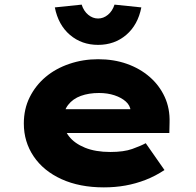

<svg xmlns="http://www.w3.org/2000/svg" viewBox="-20 -800 847 830"><path d="M429 10Q324 10 246 -25.5Q168 -61 125.5 -124Q83 -187 83 -266Q83 -329 108.5 -380Q134 -431 177.5 -467.5Q221 -504 280 -524Q339 -544 404 -544Q472 -544 528.5 -524Q585 -504 627 -467.5Q669 -431 692 -381Q715 -331 713 -270L712 -225H202L179 -328H563L545 -301V-320Q543 -344 524 -361Q505 -378 475 -388Q445 -398 408 -398Q364 -398 329.5 -385.5Q295 -373 274.5 -346.5Q254 -320 254 -281Q254 -242 278 -211Q302 -180 347.5 -161.5Q393 -143 457 -143Q515 -143 551.5 -156Q588 -169 610 -181L691 -65Q652 -39 609.5 -22.5Q567 -6 522.5 2Q478 10 429 10ZM404 -606Q333 -606 282.5 -649Q232 -692 217 -768L333 -780Q342 -752 361.5 -736Q381 -720 404 -720Q427 -720 446.5 -736Q466 -752 475 -780L591 -768Q576 -692 525.5 -649Q475 -606 404 -606Z"/></svg>

Font: Lexend Mega ExtraBold
Style: Regular
Weight: 800
Designer: Bonnie Shaver-Troup, Thomas Jockin
Foundry: Lexend
Version: Version 1.007